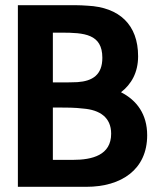

<svg xmlns="http://www.w3.org/2000/svg" viewBox="-20 -721 628 741"><path d="M49 0H313C449 0 548 -67 548 -199C548 -280 508 -334 447 -365C487 -396 513 -441 513 -504C513 -626 440 -693 318 -699C303 -700 287 -701 271 -701H49ZM261 -104H184V-306H209C235 -306 268 -306 301 -302C365 -297 409 -268 409 -205C409 -122 336 -104 261 -104ZM375 -498C375 -432 337 -408 279 -404C259 -403 238 -403 216 -403H184V-595H216C305 -595 375 -590 375 -498Z"/></svg>

Font: Bluebird
Style: Regular
Weight: 400
Designer: Jasper
Foundry: Cannot Into Space Fonts
Version: Version 0.98